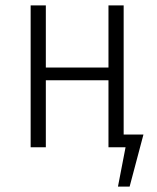

<svg xmlns="http://www.w3.org/2000/svg" viewBox="-20 -543 578 708"><path d="M509 -47 458 145H415L443 0H380V-247H149V0H93V-523H149V-294H380V-523H436V-47Z"/></svg>

Font: Fira Sans Condensed Light
Style: Regular
Weight: 300
Width: 3
Designer: bBox Type GmbH & Carrois Corporate GbR & Edenspiekermann AG
Foundry: bBox Type GmbH & Carrois Corporate GbR & Edenspiekermann AG
Version: Version 4.301